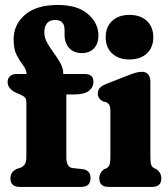

<svg xmlns="http://www.w3.org/2000/svg" viewBox="-20 -734 660 754"><path d="M240.5 -117Q240.5 -77 265 -74L302.5 -70Q335.5 -66.5 335.5 -35Q335.5 0 299.5 0H57Q21 0 21 -34Q21 -60.5 48 -71.5L59.5 -75Q71 -79 77.2 -88.8Q83.5 -98.5 83.5 -118.5V-332Q83.5 -344.5 78.2 -350.8Q73 -357 57 -364L44.5 -369Q10 -385 10 -411.5Q10 -426 19.2 -434.8Q28.5 -443.5 45.5 -443.5H84.5Q83 -462 70.2 -478.2Q57.5 -494.5 45.5 -517.8Q33.5 -541 33.5 -579.5Q33.5 -637.5 78.2 -676Q123 -714.5 206.5 -714.5Q284.5 -714.5 325.5 -678.8Q366.5 -643 366.5 -595.5Q366.5 -561.5 348.5 -543.5Q330.5 -525.5 302.5 -525.5Q270 -525.5 251.8 -545.2Q233.5 -565 233.5 -598.5V-617Q233.5 -655.5 196.5 -655.5Q175 -655.5 164.5 -642.5Q154 -629.5 154 -607Q154 -586 165.2 -566Q176.5 -546 191.2 -526.2Q206 -506.5 217.2 -486Q228.5 -465.5 228.5 -443.5H311Q347 -443.5 347 -413.5Q347 -391.5 329 -377.2Q311 -363 270 -363H240.5ZM488.5 -500.5Q445.5 -500.5 420.2 -524.2Q395 -548 395 -588Q395 -628 420.2 -651.8Q445.5 -675.5 488.5 -675.5Q531.5 -675.5 556.8 -651.8Q582 -628 582 -588Q582 -548 556.8 -524.2Q531.5 -500.5 488.5 -500.5ZM570.5 -415.5V-117Q570.5 -95.5 573.8 -87Q577 -78.5 584.5 -74L593.5 -70Q613.5 -56 613.5 -34Q613.5 0 577.5 0H406Q370 0 370 -34Q370 -56.5 390 -70L399.5 -74Q406.5 -78.5 410 -87Q413.5 -95.5 413.5 -117V-296Q413.5 -314 409.5 -321.2Q405.5 -328.5 396.5 -333L384.5 -335.5Q364 -347 364 -366.5Q364 -379 371.2 -388Q378.5 -397 397.5 -404.5L479 -436.5Q501.5 -445.5 514 -448.8Q526.5 -452 537.5 -452Q553.5 -452 562 -441.8Q570.5 -431.5 570.5 -415.5Z"/></svg>

Font: Fraunces 144pt S100
Style: Bold
Weight: 700
Version: Version 1.000; ttfautohint (v1.8.3)